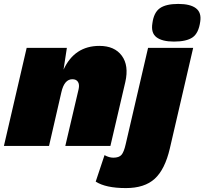

<svg xmlns="http://www.w3.org/2000/svg" viewBox="-40 -744 1042 979"><path d="M847 -532Q787 -532 758 -554Q729 -576 737 -625Q744 -680 775 -702Q806 -724 869 -724Q930 -724 959 -702Q988 -680 981 -634Q973 -575 942 -553.5Q911 -532 847 -532ZM467 -510Q544 -510 581 -460Q618 -410 599 -326L523 0H293L361 -290Q366 -313 357.5 -326.5Q349 -340 329 -340Q288 -340 273 -274L210 0H-20L96 -500H301L284 -389Q340 -510 467 -510ZM602 215Q499 215 448 182L493 47Q516 60 538 60Q567 60 579.5 45.5Q592 31 601 -9L715 -500H945L826 13Q801 120 749 167.5Q697 215 602 215Z"/></svg>

Font: Elaine Sans Black
Style: Italic
Weight: 900
Italic angle: -13°
Designer: Wei Huang
Foundry: Wei Huang
Version: Version 2.001;December 24, 2019;FontCreator 12.0.0.2547 64-b